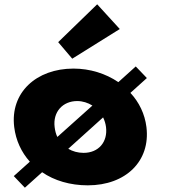

<svg xmlns="http://www.w3.org/2000/svg" viewBox="-20 -847 810 893"><path d="M663.1 -484 611.4 -538 530.4 -465C471.5 -505 398.7 -528 321.7 -528C148.7 -528 26.4 -416 46.1 -256C53.7 -194 79.4 -139 118.8 -95L44.1 -28L95.7 26L175.9 -46C232.6 -7 306.3 15 388.3 15C565.3 15 680.5 -98 661.1 -256C653.6 -317 626.8 -372 586.5 -415ZM234.1 -256C225.3 -327 272.2 -377 339.2 -377C364.2 -377 389.2 -369 409.8 -356L246.7 -210C240 -224 236.2 -239 234.1 -256ZM368.8 -136C341.8 -136 317.9 -143 297.5 -155L459.5 -301C466.3 -287 471.1 -272 473.1 -256C481.7 -186 437.8 -136 368.8 -136ZM250.6 -651 316 -574 537.1 -712 432 -827Z"/></svg>

Font: Hussar
Style: BdOpOblOne
Weight: 700
Foundry: Cannot Into Space Fonts
Version: Version 2.00